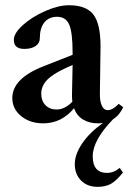

<svg xmlns="http://www.w3.org/2000/svg" viewBox="-20 -459 496 732"><path d="M145 11.2Q94.2 11.2 60.5 -16.4Q26.9 -43.9 26.9 -85.4Q26.9 -160.2 147.5 -207L256.8 -250V-257.8Q256.8 -335 243.9 -365Q231 -395 197.8 -395Q166.5 -395 149.2 -373.5Q131.8 -352.1 131.8 -313Q131.8 -294.4 115.7 -283.4Q99.6 -272.5 72.8 -272.5Q32.7 -272.5 32.7 -307.1Q32.7 -332.5 67.6 -363.8Q102.5 -395 152.6 -417Q202.6 -439 243.2 -439Q308.6 -439 335.9 -403.6Q363.3 -368.2 363.3 -282.7Q363.3 -252.9 360.8 -101.6Q360.4 -73.2 368.2 -56.2Q376 -39.1 390.6 -39.1Q409.7 -39.1 432.6 -63L449.7 -50.3Q435.5 -19.5 411.1 -4.4Q333.5 75.7 333.5 136.7Q333.5 200.2 388.2 200.2Q413.6 200.2 436.5 181.2L448.7 198.7Q424.8 229 404.1 241.2Q383.3 253.4 352.5 253.4Q312.5 253.4 288.8 229Q265.1 204.6 265.1 167Q265.1 129.4 293.5 87.6Q321.8 45.9 372.6 9.8Q363.8 11.2 353.5 11.2Q320.3 11.2 296.4 -3.4Q272.5 -18.1 262.2 -46.4Q214.8 11.2 145 11.2ZM137.2 -101.6Q137.2 -74.7 153.3 -58.1Q169.4 -41.5 195.3 -41.5Q227.1 -41.5 255.9 -71.3Q254.4 -83 254.4 -96.2Q256.3 -173.3 256.8 -211.4L229 -198.7Q181.6 -177.2 159.4 -154.1Q137.2 -130.9 137.2 -101.6Z"/></svg>

Font: Elstob 14pt SemiBold
Style: Regular
Weight: 600
Designer: Peter S. Baker
Version: Version 1.015